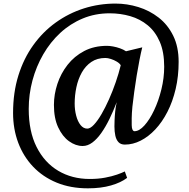

<svg xmlns="http://www.w3.org/2000/svg" viewBox="-20 -776 1027 1046"><path d="M51.2 -160.6Q51.2 -271.8 80.1 -364.6Q109 -457.5 161.3 -530.1Q213.5 -602.8 283.8 -653.3Q354.1 -703.8 436.9 -730.2Q519.7 -756.5 609.5 -756.5Q672.3 -756.5 733.5 -737.6Q794.7 -718.8 844.3 -680.2Q894 -641.6 923.6 -581.5Q953.2 -521.4 953.2 -438.9Q953.2 -360.1 936.9 -291.1Q920.6 -222.2 892.1 -166.6Q863.6 -111 826.2 -71.1Q788.8 -31.3 746.4 -9.8Q704.1 11.7 660.3 11.7Q637.8 11.7 625.4 -1.6Q613.1 -14.8 608.3 -37Q603.4 -59.3 603.4 -87.1Q603.4 -98.6 604.2 -120.5Q604.9 -142.4 607.6 -168.6Q610.2 -194.8 615.8 -219.2Q597.4 -171 576.4 -128Q555.4 -84.9 532 -51.7Q508.6 -18.5 483.2 0.4Q457.8 19.4 430.3 19.4Q392.3 19.4 356.2 -6.5Q320.2 -32.3 296.9 -82.3Q273.6 -132.3 273.8 -204.8Q273.9 -261.8 292.6 -318.8Q311.3 -375.7 348 -422.7Q384.6 -469.6 438.7 -498Q492.8 -526.3 563.2 -526.3Q576.8 -526.3 595.8 -522.9Q614.7 -519.5 633.7 -512.8Q652.6 -506.2 666.4 -496.7L755 -518.1Q747.9 -490.1 740.1 -450.1Q732.2 -410.2 724.8 -365.1Q717.4 -320.1 711.4 -276Q705.3 -231.9 701.3 -194.9Q697.8 -157.2 697.5 -132.9Q697.2 -108.5 697.6 -93.9Q697.8 -77.3 702 -69.3Q706.3 -61.2 712.6 -61.2Q738.6 -61.2 766.8 -92.5Q795.1 -123.7 819.5 -175.3Q844 -226.8 859.2 -288.9Q874.5 -351 874.5 -412.5Q874.5 -493 850.4 -548.5Q826.3 -604 784.8 -638.2Q743.2 -672.5 689.6 -688Q636.1 -703.5 577.5 -703.5Q498.5 -703.5 430.6 -675.2Q362.7 -647 308.4 -596.8Q254.1 -546.5 215.7 -480.2Q177.4 -414 156.9 -338Q136.5 -262 136.5 -182.5Q136.5 -60.5 179.3 24.6Q222.2 109.8 297.2 154.4Q372.3 199 468.5 199Q514.8 199 552.3 191.9Q589.9 184.8 617.2 175.3Q644.5 165.8 660 158L672.5 193Q639 218.7 584.7 234.3Q530.4 250 459 250Q364.1 250 288.7 218.9Q213.3 187.8 160.3 132Q107.3 76.2 79.2 1.4Q51.2 -73.5 51.2 -160.6ZM386.8 -211.8Q386.8 -176.9 395.1 -145.6Q403.3 -114.3 418.8 -94.8Q434.3 -75.3 455.5 -75.3Q471.9 -75.3 491.8 -96.6Q511.8 -117.9 532.9 -154.1Q554 -190.3 574 -235.3Q594 -280.3 610.5 -328.2Q627 -376 637.8 -420.5Q631.5 -431.2 616.3 -440.2Q601.2 -449.3 584.1 -454.7Q567 -460.2 554.4 -460.2Q509.6 -460.2 477.6 -438.5Q445.7 -416.8 425.6 -380.9Q405.6 -345.1 396.2 -300.9Q386.8 -256.8 386.8 -211.8Z"/></svg>

Font: Merriweather 7pt Light
Style: Italic
Weight: 300
Italic angle: -7.8°
Designer: Eben Sorkin
Foundry: Eben Sorkin
Version: Version 2.200;gftools[0.9.31]